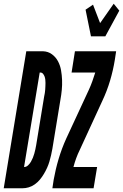

<svg xmlns="http://www.w3.org/2000/svg" viewBox="-67 -1010 660 1030"><path d="M-47 0 74 -735H164Q191 -734 211.5 -719Q232 -704 244 -681.5Q256 -659 260.5 -633Q265 -607 266 -581Q267 -555 264.5 -528Q262 -501 257 -474L214 -212Q211 -195 207 -177.5Q203 -160 198 -143Q193 -126 185.5 -109.5Q178 -93 168.5 -77Q159 -61 147 -46.5Q135 -32 119.5 -21Q104 -10 87 -5Q70 0 53 0ZM62 -114Q74 -114 83.5 -123Q93 -132 99 -142.5Q105 -153 109.5 -164Q114 -175 117 -186Q120 -197 122.5 -208Q125 -219 127 -231L170 -493Q172 -502 173.5 -511Q175 -520 175.5 -529Q176 -538 176.5 -547Q177 -556 177 -565Q177 -574 176 -583Q175 -592 172 -600Q169 -608 163.5 -614.5Q158 -621 149 -621H146ZM421 -815 392 -958 432 -985 470 -886 543 -990 573 -953 498 -815ZM214 0 221 -46Q231 -102 247.5 -157.5Q264 -213 288 -266L410 -529Q420 -551 428.5 -574.5Q437 -598 444 -621H317L335 -735H556L549 -689Q540 -633 523.5 -577.5Q507 -522 482 -469L361 -206Q350 -184 341.5 -160.5Q333 -137 327 -114H454L435 0Z"/></svg>

Font: Iosevka Term Curly Hv Obl
Style: Regular
Weight: 900
Italic angle: -9°
Designer: Belleve Invis
Foundry: Belleve Invis
Version: Version 32.3.0